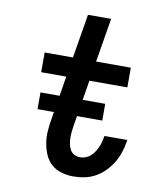

<svg xmlns="http://www.w3.org/2000/svg" viewBox="-83 -805 766 882"><g transform="rotate(10 300.0 -363.5)"><path d="M318 8Q289 8 262 0Q235 -8 215.5 -25.5Q196 -43 185 -68Q174 -93 169.5 -121Q165 -149 167 -177.5Q169 -206 174 -234L207 -438H90V-530H222L256 -735H364L330 -530H492V-438H315L279 -219Q277 -205 275.5 -190.5Q274 -176 274.5 -162Q275 -148 278 -134Q281 -120 287.5 -108.5Q294 -97 306.5 -90.5Q319 -84 333 -84Q346 -84 358.5 -88.5Q371 -93 381 -101.5Q391 -110 398.5 -121.5Q406 -133 411.5 -145Q417 -157 420.5 -169Q424 -181 426 -194Q426 -195 426.5 -196.5Q427 -198 427 -200H534Q533 -197 533 -194.5Q533 -192 532 -190Q528 -164 519.5 -139Q511 -114 496.5 -90.5Q482 -67 462.5 -47.5Q443 -28 419 -15Q395 -2 369 3Q343 8 318 8ZM103 -268V-346H405V-268Z"/></g></svg>

Font: Iosevka Curly Slab SmBdExObl
Style: Regular
Weight: 600
Width: 7
Italic angle: -9°
Monospace: yes
Designer: Belleve Invis
Foundry: Belleve Invis
Version: Version 11.1.0; ttfautohint (v1.8.3)